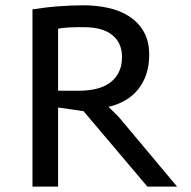

<svg xmlns="http://www.w3.org/2000/svg" viewBox="-20 -690 707 710"><path d="M100.1 -655.3Q120.6 -658.7 144.5 -661.6Q168.5 -664.6 193.4 -666.5Q218.3 -668.5 242.7 -669.4Q267.1 -670.4 288.6 -670.4Q335.9 -670.4 379.9 -660.9Q423.8 -651.4 457.5 -629.6Q491.2 -607.9 511.5 -573Q531.7 -538.1 531.7 -487.3Q531.7 -447.3 520.8 -415Q509.8 -382.8 490 -358.6Q470.2 -334.5 442.6 -318.6Q415 -302.7 381.3 -294.9L418 -258.8L634.8 0H524.9L289.1 -278.8L194.8 -292.5V0H100.1ZM291.5 -589.4Q278.8 -589.4 264.6 -589.4Q250.5 -589.4 237.3 -588.6Q224.1 -587.9 212.9 -586.7Q201.7 -585.4 194.8 -583.5V-354.5H272.5Q306.2 -354.5 335.2 -361.3Q364.3 -368.2 385.5 -383.3Q406.7 -398.4 418.9 -422.1Q431.2 -445.8 431.2 -479.5Q431.2 -530.8 395.5 -560.1Q359.9 -589.4 291.5 -589.4Z"/></svg>

Font: PT Astra Sans
Style: Regular
Weight: 400
Designer: A.Korolkova, I. Chaeva
Foundry: ParaType Ltd
Version: Version 1.001; ttfautohint (v1.6)